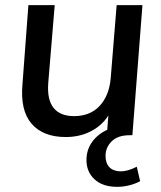

<svg xmlns="http://www.w3.org/2000/svg" viewBox="-20 -524 625 744"><path d="M493 0H482Q437 0 413 23.5Q389 47 389 80Q389 109 404.5 124.5Q420 140 449 140Q461 140 477 135.5Q493 131 510 122L523 178Q505 188 481.5 194Q458 200 434 200Q378 200 346.5 171Q315 142 315 96Q315 48 348 12.5Q381 -23 442 -36L422 0H394L402 -105L415 -106Q393 -52 345 -22.5Q297 7 235 7Q147 7 102.5 -44.5Q58 -96 67 -197L90 -504H192L167 -203Q162 -138 187.5 -106Q213 -74 267 -74Q329 -74 366 -113.5Q403 -153 409 -221L432 -504H532Z"/></svg>

Font: Muli SemiBold
Style: Italic
Weight: 600
Italic angle: -4.541°
Designer: Vernon Adams
Foundry: Vernon Adams
Version: Version 2.100; ttfautohint (v1.8.1.43-b0c9)